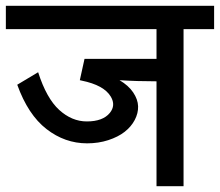

<svg xmlns="http://www.w3.org/2000/svg" viewBox="-45 -638 755 659"><path d="M-24.9 -618.2H689.9V-538.1H585V1H492.2V-358.9Q423.8 -358.9 365.2 -362.8Q396 -344.7 412.1 -320.8Q428.2 -296.9 429 -273.2Q429.7 -249.5 417.5 -226.3Q405.3 -203.1 382.8 -185.5Q360.4 -168 326.7 -157Q293 -146 253.9 -146Q177.7 -146 114.5 -195.1Q51.3 -244.1 14.2 -347.2L85.9 -390.1Q114.7 -300.3 158.2 -260.7Q201.7 -221.2 252.9 -221.2Q308.1 -221.2 332 -250.5Q353 -276.4 335.4 -306.2Q312 -345.7 235.4 -361.3Q232.4 -362.3 229 -362.8L245.1 -436H492.2V-538.1H-24.9Z"/></svg>

Font: LT Superior Med
Style: Regular
Weight: 500
Designer: Daniel Lyons
Foundry: LyonsType
Version: Version 1.000